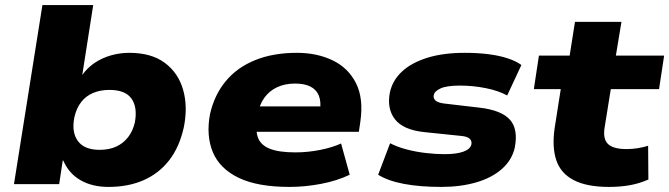

<svg xmlns="http://www.w3.org/2000/svg" viewBox="-20 -725 2635 756"><path d="M407 11Q343 11 297 -15.5Q251 -42 229 -93H227L213 0H35L147 -705H347L304 -430Q325 -459 353.5 -478Q382 -497 417 -507Q452 -517 489 -517Q576 -517 629 -477.5Q682 -438 701 -371.5Q720 -305 704 -225Q687 -147 647 -95Q607 -43 546.5 -16Q486 11 407 11ZM372 -135Q410 -135 438 -148Q466 -161 484.5 -185Q503 -209 511 -243Q522 -303 497.5 -337Q473 -371 411 -371Q375 -371 346.5 -359Q318 -347 299.5 -323Q281 -299 273 -264Q261 -205 286.5 -170Q312 -135 372 -135Z M1120 11Q994 11 919.5 -25Q845 -61 818 -126Q791 -191 807 -276Q824 -351 868.5 -405Q913 -459 984 -488Q1055 -517 1149 -517Q1228 -517 1289.5 -487.5Q1351 -458 1381.5 -398Q1412 -338 1399 -247L1393 -206H957L973 -306H1256L1240 -289Q1245 -326 1235 -349.5Q1225 -373 1201.5 -384.5Q1178 -396 1142 -396Q1102 -396 1071 -381.5Q1040 -367 1020.5 -339.5Q1001 -312 994 -272L992 -260Q985 -214 995.5 -184Q1006 -154 1042 -139.5Q1078 -125 1143 -125Q1191 -125 1239.5 -134.5Q1288 -144 1323 -160L1357 -37Q1307 -13 1244 -1Q1181 11 1120 11Z M1717 11Q1633 11 1570 -1Q1507 -13 1469 -37L1516 -161Q1545 -146 1581.5 -136.5Q1618 -127 1657 -122.5Q1696 -118 1730 -118Q1778 -118 1805 -128Q1832 -138 1836 -156Q1839 -170 1829 -179Q1819 -188 1794 -190L1649 -205Q1567 -214 1535 -255.5Q1503 -297 1515 -360Q1525 -408 1562.5 -443Q1600 -478 1662.5 -497.5Q1725 -517 1810 -517Q1861 -517 1904 -511.5Q1947 -506 1980 -495Q2013 -484 2033 -469L1977 -349Q1943 -368 1892.5 -378Q1842 -388 1792 -388Q1739 -388 1715 -377Q1691 -366 1688 -351Q1685 -338 1695 -329Q1705 -320 1732 -317L1869 -301Q1954 -291 1987.5 -254Q2021 -217 2007 -144Q1996 -95 1956.5 -60Q1917 -25 1855.5 -7Q1794 11 1717 11Z M2378 11Q2291 11 2239.5 -15.5Q2188 -42 2170.5 -94Q2153 -146 2164 -221L2188 -374H2082L2102 -506H2223L2244 -639H2427L2405 -506H2595L2575 -374H2385L2361 -225Q2353 -179 2373.5 -158.5Q2394 -138 2447 -138Q2469 -138 2491 -141.5Q2513 -145 2532 -151L2533 -18Q2496 -2 2458.5 4.5Q2421 11 2378 11Z"/></svg>

Font: Nunito Sans 7pt SemiExpanded Black
Style: Italic
Weight: 900
Width: 6
Italic angle: -9°
Designer: Vernon Adams
Foundry: Vernon Adams
Version: Version 3.101;gftools[0.9.27]